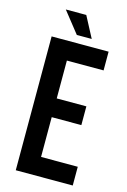

<svg xmlns="http://www.w3.org/2000/svg" viewBox="-128 -910 644 970"><g transform="rotate(15 194.0 -425.0)"><path d="M256 -740H178L91 -850H198ZM355 -602H163V-404H318V-306H163V-98H355V0H57V-700H355Z"/></g></svg>

Font: Bebas Kai
Style: Regular
Weight: 400
Designer: Ryoichi Tsunekawa
Foundry: Dharma Type
Version: Version 1.001;PS 001.001;hotconv 1.0.70;makeotf.lib2.5.58329